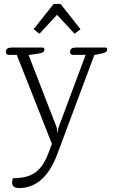

<svg xmlns="http://www.w3.org/2000/svg" viewBox="-20 -729 571 973"><path d="M180 -558 269 -654 358 -558 388 -581 287 -709H252L150 -581ZM76 224C166 224 229 162 270 53L458 -450L501 -459C512 -461 523 -467 523 -478C523 -483 522 -488 514 -488H363C347 -488 335 -482 335 -467C335 -457 341 -451 348 -451H414L277 -84C274 -76 273 -59 273 -59H270C270 -59 270 -75 267 -84L125 -450L183 -459C196 -461 205 -467 205 -478C205 -483 203 -488 195 -488H38C22 -488 10 -482 10 -467C10 -457 15 -451 23 -451H65L243 0L225 48C191 137 145 174 46 174C43 181 41 188 41 195C41 218 58 224 76 224Z"/></svg>

Font: Maitree Light
Style: Regular
Weight: 300
Designer: CadsonDemak Team
Foundry: CadsonDemak
Version: Version 1.000;PS 001.000;hotconv 1.0.88;makeotf.lib2.5.64775